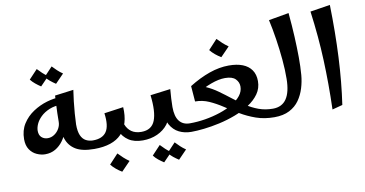

<svg xmlns="http://www.w3.org/2000/svg" viewBox="-85 -966 2654 1396"><g transform="rotate(-10 1242.0 -268.0)"><path d="M186 -24Q156 -24 124.5 -38Q93 -52 73 -82Q53 -112 53 -158Q53 -223 83.5 -271Q114 -319 162.5 -351Q211 -383 265.5 -399Q320 -415 368 -415L370 -360Q314 -360 274.5 -343.5Q235 -327 209.5 -302Q184 -277 172.5 -250.5Q161 -224 161 -202Q161 -169 179.5 -152.5Q198 -136 225 -136Q251 -136 273.5 -151Q296 -166 309.5 -190Q323 -214 323 -240L369 -232Q366 -198 353.5 -162Q341 -126 318 -94.5Q295 -63 262 -43.5Q229 -24 186 -24ZM545 0Q455 0 407 -29.5Q359 -59 341 -113Q323 -167 323 -240Q323 -274 324 -304Q325 -334 326.5 -364.5Q328 -395 330 -432L468 -450Q462 -413 457 -368Q452 -323 448.5 -279Q445 -235 444 -198Q444 -147 457 -117.5Q470 -88 493.5 -75.5Q517 -63 545 -63L565 -31ZM242 -515Q222 -528 202.5 -544Q183 -560 169 -578L232 -645Q249 -627 266 -611Q283 -595 305 -580ZM352 -515Q332 -528 312.5 -544Q293 -560 279 -578L342 -645Q359 -627 376 -611Q393 -595 415 -580Z M545 0V-63Q616 -63 645 -106Q674 -149 661 -243L803 -263Q807 -200 792.5 -150.5Q778 -101 746 -67.5Q714 -34 663.5 -17Q613 0 545 0ZM903 0Q839 0 798.5 -27Q758 -54 739 -98.5Q720 -143 720 -194L775 -224Q775 -175 788.5 -139Q802 -103 830.5 -83Q859 -63 903 -63L923 -31ZM715 198Q693 185 672.5 168Q652 151 637 132L703 61Q722 81 740 97.5Q758 114 781 130Z M903 0V-63Q979 -63 1004 -126.5Q1029 -190 1014 -314L1163 -333Q1160 -296 1158 -264Q1156 -232 1156 -202L1119 -172Q1119 -122 1089 -83Q1059 -44 1010.5 -22Q962 0 903 0ZM1261 0Q1211 0 1170.5 -20Q1130 -40 1105.5 -84Q1081 -128 1081 -202H1156Q1156 -132 1183 -97.5Q1210 -63 1261 -63L1281 -31ZM1027 184Q1007 171 987.5 155.5Q968 140 954 121L1017 54Q1034 72 1051 88Q1068 104 1090 119ZM1137 184Q1117 171 1097.5 155.5Q1078 140 1064 121L1127 54Q1144 72 1161 88Q1178 104 1200 119Z M1261 0V-63Q1317 -63 1374.5 -72.5Q1432 -82 1485 -99.5Q1538 -117 1579.5 -141.5Q1621 -166 1645 -196.5Q1669 -227 1669 -263Q1669 -295 1645.5 -319Q1622 -343 1568 -343Q1522 -343 1464 -321.5Q1406 -300 1342 -261L1316 -328Q1393 -376 1467 -402Q1541 -428 1611 -428Q1671 -428 1713 -411.5Q1755 -395 1778 -362Q1801 -329 1801 -280Q1801 -227 1772 -186Q1743 -145 1695 -114Q1647 -83 1589 -61Q1531 -39 1470 -25.5Q1409 -12 1354.5 -6Q1300 0 1261 0ZM1874 0Q1800 0 1739 -21.5Q1678 -43 1625.5 -74.5Q1573 -106 1524.5 -138Q1476 -170 1427.5 -191.5Q1379 -213 1325 -213L1316 -328Q1371 -324 1418 -303.5Q1465 -283 1507.5 -252.5Q1550 -222 1591.5 -189.5Q1633 -157 1676.5 -128Q1720 -99 1768.5 -81Q1817 -63 1874 -63L1894 -31ZM1569 -497Q1547 -510 1526.5 -527Q1506 -544 1491 -563L1557 -634Q1576 -614 1594 -597.5Q1612 -581 1635 -565Z M1874 0V-63Q1941 -63 1974.5 -112.5Q2008 -162 2009 -260Q2010 -325 2003 -402Q1996 -479 1984 -557Q1972 -635 1957 -702L2106 -728Q2115 -632 2119 -550.5Q2123 -469 2123.5 -399.5Q2124 -330 2119 -268Q2115 -220 2100.5 -172.5Q2086 -125 2058.5 -86Q2031 -47 1985.5 -23.5Q1940 0 1874 0Z M2299 18Q2302 -81 2301.5 -170.5Q2301 -260 2297.5 -347Q2294 -434 2286 -523.5Q2278 -613 2265 -711L2412 -734Q2417 -531 2408 -348Q2399 -165 2375 -2Z"/></g></svg>

Font: Marhey Light
Style: Regular
Weight: 400
Version: Version 1.000